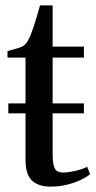

<svg xmlns="http://www.w3.org/2000/svg" viewBox="-20 -686 356 715"><path d="M168 9Q124.5 9 99.8 -13Q75 -35 75 -91.5V-264H11V-301H75V-471.5H8V-495.5Q15 -498 25.8 -500.8Q36.5 -503.5 47 -506.8Q57.5 -510 63 -513Q70.5 -517 75.8 -523Q81 -529 85.2 -537Q89.5 -545 93.5 -554Q98 -565 104.5 -584.2Q111 -603.5 117.5 -625.5Q124 -647.5 129 -666H176V-512.5H292.5V-471.5H176V-301H292.5V-264H176V-115Q176 -84.5 180.2 -69Q184.5 -53.5 193.2 -48.5Q202 -43.5 216 -43.5Q230 -43.5 247 -46.8Q264 -50 279.8 -54.8Q295.5 -59.5 304.5 -65L315.5 -37.5Q302.5 -26.5 279.5 -15.5Q256.5 -4.5 227.8 2.2Q199 9 168 9Z"/></svg>

Font: Merriweather 120pt
Style: Regular
Weight: 400
Version: Version 2.100